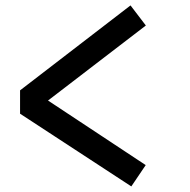

<svg xmlns="http://www.w3.org/2000/svg" viewBox="-20 -688 684 691"><path d="M52.2 -278.8V-362.8L449.7 -668.5L504.9 -596.2L152.8 -326.2L504.4 -93.8L452.6 -17.1Z"/></svg>

Font: Spinnaker
Style: Regular
Weight: 400
Designer: Elena Albertoni
Foundry: Elena Albertoni
Version: Version 1.001